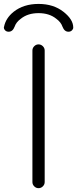

<svg xmlns="http://www.w3.org/2000/svg" viewBox="-44 -980 394 978"><path d="M121.1 -52.7V-722.7Q121.1 -735.4 130.4 -744.6Q139.6 -753.9 152.3 -753.9Q165 -753.9 174.3 -744.6Q183.6 -735.4 183.6 -722.7V-52.7Q183.6 -40 174.3 -30.8Q165 -21.5 152.3 -21.5Q139.6 -21.5 130.4 -30.8Q121.1 -40 121.1 -52.7ZM329.1 -839.8Q329.1 -832 323.2 -826.2Q316.4 -818.4 304.7 -818.4Q284.2 -818.4 274.4 -843.8Q266.6 -867.2 242.2 -884.8Q207 -913.1 152.3 -913.1Q97.7 -913.1 62.5 -884.8Q38.1 -867.2 30.3 -843.8Q20.5 -818.4 0 -818.4Q-11.7 -818.4 -18.6 -826.2Q-24.4 -832 -24.4 -839.8Q-24.4 -841.8 -23.4 -843.8Q-14.6 -887.7 25.4 -919.9Q76.2 -960 152.3 -960Q228.5 -960 279.3 -919.9Q329.1 -880.9 329.1 -839.8Z"/></svg>

Font: irohamaru Light
Style: Regular
Weight: 200
Designer: [Source Han Sans]
Ryoko NISHIZUKA  (kana & ideographs); Paul D. Hunt (Latin, Greek & Cyrillic); Wenlong ZHANG  (bopomofo
Version: Version 1.01